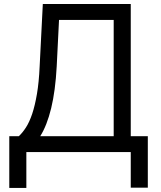

<svg xmlns="http://www.w3.org/2000/svg" viewBox="-20 -747 791 943"><path d="M25.6 -78.1H72.4Q90.6 -94.8 107.4 -120.9Q124.3 -147 138 -187.5Q151.6 -228 161.4 -285.2Q171.2 -342.3 174.7 -420.5L190.3 -727.3H622.2V-78.1H706V174.7H622.2V0H109.4V176.1H25.6ZM538.4 -78.1V-649.1H269.9L258.5 -420.5Q252.1 -301.1 231.4 -215.7Q210.6 -130.3 177.6 -78.1Z"/></svg>

Font: Fast_Sans-Dotted
Style: Regular
Weight: 400
Version: Version 3.018